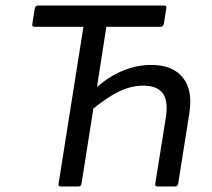

<svg xmlns="http://www.w3.org/2000/svg" viewBox="-20 -675 767 695"><path d="M200 0Q190 0 192 -10L282 -578H106Q95 -578 97 -588L106 -645Q108 -655 118 -655H574Q584 -655 582 -645L573 -588Q572 -584 569 -581Q566 -578 561 -578H365L331 -360Q377 -400 427 -420Q477 -440 527 -440Q605 -440 642 -394Q679 -348 665 -263L625 -10Q623 0 614 0H550Q540 0 542 -10L581 -254Q589 -310 569 -337.5Q549 -365 498 -365Q457 -365 414.5 -345.5Q372 -326 318 -282L275 -10Q273 0 264 0Z"/></svg>

Font: Sofia Sans Hairline
Style: Italic
Weight: 1
Italic angle: -9°
Designer: Botio Nikoltchev, Ani Petrova
Foundry: lettersoup
Version: Version 4.102